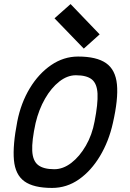

<svg xmlns="http://www.w3.org/2000/svg" viewBox="-20 -910 640 944"><path d="M236 14Q145 14 100 -18.5Q55 -51 48.5 -123Q42 -195 65 -313Q83 -404 126.5 -476Q170 -548 231.5 -590Q293 -632 364 -632Q455 -632 501.5 -599.5Q548 -567 555 -495Q562 -423 535 -305Q515 -215 471.5 -142.5Q428 -70 368 -28Q308 14 236 14ZM247 -78Q290 -78 330.5 -109Q371 -140 402 -193.5Q433 -247 445 -313Q462 -400 459.5 -449.5Q457 -499 431.5 -519.5Q406 -540 353 -540Q311 -540 271.5 -509Q232 -478 201.5 -425Q171 -372 155 -305Q136 -218 138.5 -168.5Q141 -119 167.5 -98.5Q194 -78 247 -78ZM392 -671 248 -820 327 -890 470 -741Z"/></svg>

Font: Victor Mono Thin
Style: Bold Italic
Weight: 700
Italic angle: -12°
Monospace: yes
Version: Version 1.561;gftools[0.9.30]